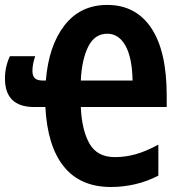

<svg xmlns="http://www.w3.org/2000/svg" viewBox="-21 -745 736 775"><path d="M412.1 -725.1Q526.9 -725.1 589.4 -632.1Q651.9 -539.1 651.9 -358.9V-313H305.2Q309.1 -220.2 340.1 -165.5Q371.1 -110.8 442.9 -110.8Q484.4 -110.8 525.4 -122.1Q566.4 -133.3 618.2 -161.1V-36.1Q573.2 -12.7 524.9 -1.5Q476.6 9.8 426.8 9.8Q303.2 9.8 236.8 -72.5Q170.4 -154.8 162.1 -313H117.2Q-1 -313 -1 -428.2Q-1 -475.6 19 -518.1H121.1Q109.9 -485.8 109.9 -459Q109.9 -439 119.4 -429.4Q128.9 -419.9 151.9 -419.9H164.1Q175.3 -560.1 239.3 -642.6Q303.2 -725.1 412.1 -725.1ZM412.1 -608.9Q361.3 -608.9 335.2 -556.9Q309.1 -504.9 305.2 -419.9H514.2Q512.2 -513.7 485.1 -561.3Q458 -608.9 412.1 -608.9Z"/></svg>

Font: Open Sans Condensed
Style: Bold
Weight: 700
Width: 3
Designer: Monotype Design Team
Foundry: Monotype Imaging Inc.
Version: Version 3.003; ttfautohint (v1.8.4)